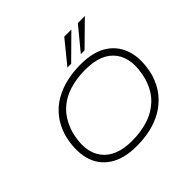

<svg xmlns="http://www.w3.org/2000/svg" viewBox="-222 -1176 1418 1418"><g transform="rotate(-45 487.0 -467.5)"><path d="M439 8Q305 8 222.5 -46.5Q140 -101 114.5 -198Q89 -295 121 -423Q145 -501 189 -556.5Q233 -612 293 -646.5Q353 -681 423 -697Q493 -713 570 -713Q706 -713 787 -658.5Q868 -604 894.5 -507Q921 -410 888 -282Q864 -204 819 -148.5Q774 -93 714.5 -58.5Q655 -24 585 -8Q515 8 439 8ZM442 -44Q533 -44 611 -69Q689 -94 747 -150Q805 -206 833 -301Q877 -470 807 -565.5Q737 -661 568 -661Q476 -661 397.5 -636Q319 -611 262.5 -555Q206 -499 176 -405Q131 -237 202 -140.5Q273 -44 442 -44ZM486 -765 631 -943H705L525 -765ZM626 -765 773 -943H846L665 -765Z"/></g></svg>

Font: Nunito Sans 7pt Expanded ExtraLight
Style: Italic
Weight: 250
Width: 7
Italic angle: -9°
Designer: Vernon Adams
Foundry: Vernon Adams
Version: Version 3.101;gftools[0.9.27]